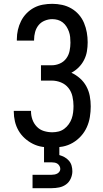

<svg xmlns="http://www.w3.org/2000/svg" viewBox="-20 -763 540 1003"><path d="M253 8Q227 8 201 4Q175 0 152 -11.5Q129 -23 109.5 -40.5Q90 -58 77 -80.5Q64 -103 58 -128.5Q52 -154 52 -180V-184H142V-181Q142 -159 149.5 -138Q157 -117 172.5 -101Q188 -85 209.5 -78.5Q231 -72 253 -72Q270 -72 286 -76Q302 -80 315.5 -90Q329 -100 339 -114Q349 -128 354.5 -143.5Q360 -159 362 -176Q364 -193 364 -209Q364 -234 358.5 -259Q353 -284 337.5 -303.5Q322 -323 298.5 -332.5Q275 -342 250 -342H194V-422H250Q272 -422 292.5 -431Q313 -440 326 -457.5Q339 -475 343.5 -497Q348 -519 348 -540Q348 -555 346.5 -569.5Q345 -584 340 -598Q335 -612 327 -624.5Q319 -637 307.5 -646Q296 -655 282 -659Q268 -663 253 -663Q233 -663 213.5 -655Q194 -647 181.5 -631.5Q169 -616 163.5 -596Q158 -576 158 -555V-551H68V-558Q68 -583 73.5 -607Q79 -631 90 -653Q101 -675 118.5 -693Q136 -711 157.5 -722.5Q179 -734 203.5 -738.5Q228 -743 253 -743Q279 -743 304.5 -737.5Q330 -732 352.5 -719Q375 -706 392 -686.5Q409 -667 419 -643Q429 -619 433.5 -593.5Q438 -568 438 -542Q438 -518 434 -494.5Q430 -471 419 -449.5Q408 -428 391 -411Q374 -394 353 -383Q377 -372 397.5 -354Q418 -336 431 -312Q444 -288 449 -261.5Q454 -235 454 -207Q454 -180 449.5 -152Q445 -124 433.5 -98.5Q422 -73 403 -52Q384 -31 360 -17Q336 -3 308.5 2.5Q281 8 253 8ZM150 220V150H250Q258 150 265.5 148.5Q273 147 279.5 143.5Q286 140 290.5 133.5Q295 127 295 120Q295 112 291 104.5Q287 97 280.5 92.5Q274 88 266 86.5Q258 85 250 85H210V-72H290V47Q304 51 317 58Q330 65 340 76.5Q350 88 354 102.5Q358 117 358 132Q358 151 349.5 170Q341 189 325 200.5Q309 212 289.5 216Q270 220 250 220Z"/></svg>

Font: Iosevka Bendy Medium
Style: Regular
Weight: 500
Monospace: yes
Designer: Belleve Invis
Foundry: Belleve Invis
Version: Version 30.1.2